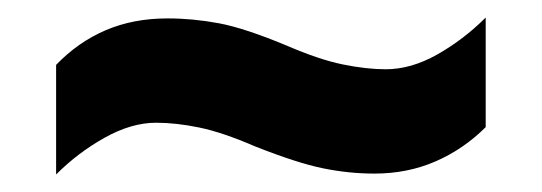

<svg xmlns="http://www.w3.org/2000/svg" viewBox="-20 -462 618 219"><path d="M271 -295Q234 -311 207.5 -316.5Q181 -322 158 -322Q130 -322 99.5 -305Q69 -288 44 -263V-388Q69 -414 100.5 -427.5Q132 -441 171 -441Q200 -441 229.5 -435.5Q259 -430 307 -410Q344 -394 371 -388.5Q398 -383 420 -383Q449 -383 479 -400Q509 -417 534 -442V-317Q509 -292 477 -278Q445 -264 407 -264Q378 -264 348.5 -270Q319 -276 271 -295Z"/></svg>

Font: Noto Sans Cham ExtraBold
Style: Regular
Weight: 800
Version: Version 2.002